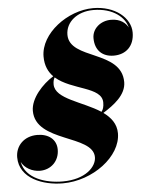

<svg xmlns="http://www.w3.org/2000/svg" viewBox="-73 -805 672 860"><g transform="rotate(-5 263.0 -375.0)"><path d="M440 -192C440 -234.5 416 -264.5 383 -288.5C432 -319 488 -360.5 488 -418C488 -563 253 -537 253 -651C253 -708 305 -751.5 378 -751.5C468 -751.5 519.5 -704.5 529.5 -659.5C520 -678.5 497 -701 453 -701C405.5 -701 368 -668 368 -626C368 -570 402 -540 452 -540C507 -540 545 -575 545 -636C545 -702 476 -760 378 -760C263 -760 138 -667 138 -563C138 -522 152 -493.5 173.5 -471.5C124 -441 69 -381.5 69 -325C69 -182 328 -196.5 328 -94.5C328 -51.5 278 1.5 175 1.5C99 1.5 8.5 -26.5 -5 -102C8.5 -74 43 -55 78 -55C127 -55 165 -91 165 -143C165 -189 129 -216 79 -216C19 -216 -19 -175 -19 -124C-19 -28 87 10 175 10C310 10 440 -88 440 -192ZM172 -435C172 -449 175 -459 179.5 -466C250.5 -403 386.5 -406.5 386.5 -335C386.5 -315.5 382.5 -303.5 375 -294C295.5 -346 172 -369 172 -435Z"/></g></svg>

Font: Bodoni* 24pt Fatface
Style: Italic
Weight: 900
Italic angle: -13°
Version: Version 2.3